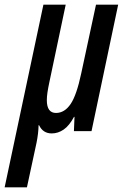

<svg xmlns="http://www.w3.org/2000/svg" viewBox="-75 -560 525 820"><path d="M-55.2 240.2 110.4 -540H205.6L135.3 -206.5Q130.4 -183.6 127.7 -165.3Q125 -147 125 -132.3Q125 -77.6 164.1 -77.6Q200.7 -77.6 226.6 -115.7Q252.4 -153.8 272 -247.1L335 -540H429.7L315.9 0H240.7L243.2 -61H241.2Q220.7 -22.9 196.8 -6.6Q172.9 9.8 146 9.8Q108.4 9.8 91.8 -25.4H89.8Q89.4 -7.3 87.2 11.2Q85 29.8 81.1 49.3L40 240.2Z"/></svg>

Font: Open Sans Condensed SemiBold
Style: Italic
Weight: 600
Width: 3
Italic angle: -12°
Designer: Monotype Design Team
Foundry: Monotype Imaging Inc.
Version: Version 3.000; ttfautohint (v1.8.4)